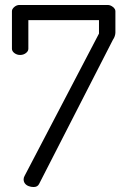

<svg xmlns="http://www.w3.org/2000/svg" viewBox="-20 -751 500 772"><path d="M115 1Q105 1 95.5 -2.5Q86 -6 80.5 -13Q75 -20 75 -30Q75 -37 79 -44L378 -616V-670H94V-555Q94 -545 84 -537.5Q74 -530 61 -530Q48 -530 38 -537.5Q28 -545 28 -555V-706Q28 -715 37.5 -723Q47 -731 58 -731H413Q424 -731 434 -723Q444 -715 444 -706V-620Q444 -614 441.5 -606Q439 -598 434 -591L137 -11Q131 1 115 1Z"/></svg>

Font: Dosis
Style: Regular
Weight: 400
Designer: EdgarTolentino, PabloImpallari, IginoMarini
Foundry: EdgarTolentino, PabloImpallari, IginoMarini
Version: Version 3.001; ttfautohint (v1.8.2)